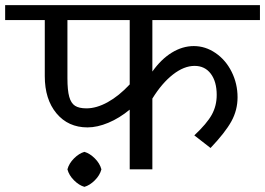

<svg xmlns="http://www.w3.org/2000/svg" viewBox="-42 -658 1030 746"><path d="M550 -580V-380Q584 -428 625.5 -453.5Q667 -479 711 -479Q756 -479 795.5 -452Q835 -425 858 -379Q881 -333 881 -280Q881 -230 857 -186.5Q833 -143 776 -83L713 -132Q762 -178 781 -212.5Q800 -247 800 -289Q800 -341 777 -371.5Q754 -402 714 -402Q673 -402 630 -368.5Q587 -335 550 -275V0H462V-232Q422 -199 379 -181Q336 -163 298 -163Q223 -163 177.5 -217.5Q132 -272 132 -362V-580H-22V-638H968V-580ZM462 -330V-580H220V-354Q220 -307 227 -282Q234 -257 249.5 -247Q265 -237 294 -237Q333 -237 376.5 -261Q420 -285 462 -330ZM352 0Q346 23 326.5 42.5Q307 62 286 68Q265 62 245.5 42.5Q226 23 220 0Q226 -23 245.5 -42.5Q265 -62 286 -68Q307 -62 326.5 -42.5Q346 -23 352 0Z"/></svg>

Font: Amiko
Style: Regular
Weight: 400
Designer: Pablo Impallari, Rodrigo Fuenzalida, Andres Torresi
Foundry: Impallari Type
Version: Version 1.001; ttfautohint (v1.3)